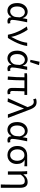

<svg xmlns="http://www.w3.org/2000/svg" viewBox="1891 -2730 1018 4840"><g transform="rotate(90 2400.0 -310.0)"><path d="M253 12Q166 12 111.5 -51.5Q57 -115 57 -234Q57 -318 87.5 -377Q118 -436 168 -467Q218 -498 275 -498Q308 -498 339.5 -486Q371 -474 396.5 -446Q422 -418 437 -371H439L460 -486H542Q532 -438 521.5 -386Q511 -334 502 -282.5Q493 -231 487 -185.5Q481 -140 481 -107Q481 -83 495 -70Q509 -57 529 -57Q537 -57 546.5 -59Q556 -61 563 -64L575 -1Q564 4 548.5 8Q533 12 511 12Q468 12 441.5 -12Q415 -36 415 -87H412Q348 12 253 12ZM270 -58Q304 -58 335 -78.5Q366 -99 386.5 -133Q407 -167 410 -208L417 -299Q407 -339 392 -364Q377 -389 359 -403Q341 -417 322.5 -422.5Q304 -428 288 -428Q251 -428 218 -406.5Q185 -385 164 -342Q143 -299 143 -235Q143 -151 177 -104.5Q211 -58 270 -58Z M856 0Q838 -96 806 -181Q774 -266 733 -340.5Q692 -415 647 -477L730 -498Q758 -459 785.5 -410Q813 -361 837.5 -306.5Q862 -252 880.5 -196Q899 -140 909 -86H913Q946 -148 977 -216Q1008 -284 1029.5 -352.5Q1051 -421 1057 -486H1140Q1127 -402 1099.5 -323.5Q1072 -245 1031.5 -165.5Q991 -86 938 0Z M1453 12Q1366 12 1311.5 -51.5Q1257 -115 1257 -234Q1257 -318 1287.5 -377Q1318 -436 1368 -467Q1418 -498 1475 -498Q1508 -498 1539.5 -486Q1571 -474 1596.5 -446Q1622 -418 1637 -371H1639L1660 -486H1742Q1732 -438 1721.5 -386Q1711 -334 1702 -282.5Q1693 -231 1687 -185.5Q1681 -140 1681 -107Q1681 -83 1695 -70Q1709 -57 1729 -57Q1737 -57 1746.5 -59Q1756 -61 1763 -64L1775 -1Q1764 4 1748.5 8Q1733 12 1711 12Q1668 12 1641.5 -12Q1615 -36 1615 -87H1612Q1548 12 1453 12ZM1470 -58Q1504 -58 1535 -78.5Q1566 -99 1586.5 -133Q1607 -167 1610 -208L1617 -299Q1607 -339 1592 -364Q1577 -389 1559 -403Q1541 -417 1522.5 -422.5Q1504 -428 1488 -428Q1451 -428 1418 -406.5Q1385 -385 1364 -342Q1343 -299 1343 -235Q1343 -151 1377 -104.5Q1411 -58 1470 -58ZM1546 -559 1488 -569 1536 -799 1622 -784Z M2303 12Q2264 12 2240.5 -2Q2217 -16 2206.5 -43.5Q2196 -71 2196 -111Q2196 -129 2196.5 -164Q2197 -199 2198 -242.5Q2199 -286 2200 -331.5Q2201 -377 2202 -417H2005Q2005 -316 2001.5 -209Q1998 -102 1991 5L1908 0Q1919 -107 1923.5 -213.5Q1928 -320 1928 -417H1827V-481L1896 -486H2373V-417H2282Q2280 -376 2278.5 -329Q2277 -282 2276 -237Q2275 -192 2274.5 -157Q2274 -122 2274 -105Q2274 -80 2285.5 -68.5Q2297 -57 2320 -57Q2324 -57 2330 -58.5Q2336 -60 2347 -62L2358 1Q2348 6 2334.5 9Q2321 12 2303 12Z M2545 8 2456 0 2680 -497 2671 -520Q2656 -566 2638.5 -595.5Q2621 -625 2598.5 -639Q2576 -653 2546 -653Q2526 -653 2511.5 -648.5Q2497 -644 2484 -637L2463 -706Q2480 -714 2501.5 -719Q2523 -724 2555 -724Q2606 -724 2641.5 -702Q2677 -680 2703.5 -635Q2730 -590 2755 -519L2953 0H2863L2719 -402H2715Z M3253 12Q3166 12 3111.5 -51.5Q3057 -115 3057 -234Q3057 -318 3087.5 -377Q3118 -436 3168 -467Q3218 -498 3275 -498Q3308 -498 3339.5 -486Q3371 -474 3396.5 -446Q3422 -418 3437 -371H3439L3460 -486H3542Q3532 -438 3521.5 -386Q3511 -334 3502 -282.5Q3493 -231 3487 -185.5Q3481 -140 3481 -107Q3481 -83 3495 -70Q3509 -57 3529 -57Q3537 -57 3546.5 -59Q3556 -61 3563 -64L3575 -1Q3564 4 3548.5 8Q3533 12 3511 12Q3468 12 3441.5 -12Q3415 -36 3415 -87H3412Q3348 12 3253 12ZM3270 -58Q3304 -58 3335 -78.5Q3366 -99 3386.5 -133Q3407 -167 3410 -208L3417 -299Q3407 -339 3392 -364Q3377 -389 3359 -403Q3341 -417 3322.5 -422.5Q3304 -428 3288 -428Q3251 -428 3218 -406.5Q3185 -385 3164 -342Q3143 -299 3143 -235Q3143 -151 3177 -104.5Q3211 -58 3270 -58Z M3890 12Q3828 12 3775.5 -17Q3723 -46 3691.5 -102Q3660 -158 3660 -238Q3660 -323 3693 -378Q3726 -433 3779.5 -459.5Q3833 -486 3894 -486H4172V-415Q4129 -419 4092.5 -421Q4056 -423 4014 -423V-419Q4061 -394 4087.5 -344.5Q4114 -295 4114 -227Q4114 -152 4084 -98.5Q4054 -45 4003 -16.5Q3952 12 3890 12ZM3890 -57Q3932 -57 3964 -78.5Q3996 -100 4014.5 -140Q4033 -180 4033 -234Q4033 -282 4016.5 -324Q4000 -366 3968.5 -391.5Q3937 -417 3892 -417Q3850 -417 3817 -397.5Q3784 -378 3764.5 -338Q3745 -298 3745 -238Q3745 -182 3764 -141.5Q3783 -101 3815.5 -79Q3848 -57 3890 -57Z M4630 179Q4632 119 4633 57Q4634 -5 4634.5 -66.5Q4635 -128 4635.5 -186.5Q4636 -245 4636 -297Q4636 -365 4614.5 -395.5Q4593 -426 4542 -426Q4512 -426 4487 -417Q4462 -408 4437 -386Q4412 -364 4383 -324V0H4300V-353Q4300 -382 4299 -415Q4298 -448 4293 -486H4368L4375 -391H4378Q4419 -447 4463.5 -472.5Q4508 -498 4567 -498Q4645 -498 4679.5 -449.5Q4714 -401 4714 -308V179Z"/></g></svg>

Font: Source Code Variable
Style: Regular
Weight: 400
Monospace: yes
Designer: Paul D. Hunt, Teo Tuominen
Foundry: Adobe Systems Incorporated
Version: Version 1.010;hotconv 1.0.106;makeotfexe 2.5.65593